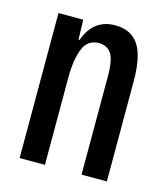

<svg xmlns="http://www.w3.org/2000/svg" viewBox="-87 -605 583 674"><g transform="rotate(15 204.5 -268.5)"><path d="M46 0V-527H136L138 -455H142Q171 -537 250 -537Q308 -537 335.5 -496Q363 -455 363 -365V0H271V-356Q271 -419 255.5 -440.5Q240 -462 211 -462Q170 -462 154 -422Q138 -382 138 -316V0Z"/></g></svg>

Font: Mona Sans Condensed Medium
Style: Regular
Weight: 500
Width: 3
Designer: Deni Anggara
Foundry: GitHub
Version: Version 1.001; ttfautohint (v1.8.4.7-5d5b);gftools[0.9.31]